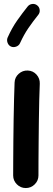

<svg xmlns="http://www.w3.org/2000/svg" viewBox="-20 -901 272 986"><path d="M122.7 -538.8Q96.2 -539.9 76.1 -522Q56 -504.2 54.9 -477.2Q53.5 -441.8 52.2 -392.6Q51 -343.5 50 -288.1Q49.1 -232.8 48.6 -178.3Q48.1 -123.9 47.9 -77.5Q47.6 -31.1 47.6 0Q47.6 26.5 66.7 45.6Q85.8 64.7 112.3 64.7Q139.3 64.7 158.4 45.6Q177.5 26.5 177.5 0Q177.5 -30.4 177.7 -76.8Q178 -123.2 178.5 -177.4Q179 -231.7 179.7 -286.4Q180.4 -341.2 181.6 -389.4Q182.9 -437.6 184.3 -471.1Q185.4 -498 167.5 -517.9Q149.7 -537.7 122.7 -538.8ZM170.9 -873.5Q160 -882.2 145.6 -880.6Q131.1 -878.9 122.1 -867.7Q94.7 -833.5 68.2 -795.9Q41.7 -758.3 19.2 -708.3Q13.7 -695.3 18.9 -681.3Q24.2 -667.4 36.4 -661.9Q49 -656.4 63.1 -661.6Q77.3 -666.9 82.8 -679.4Q103 -723.6 126 -757.1Q149 -790.5 176.4 -824.7Q185.4 -835.6 183.8 -850.3Q182.1 -865 170.9 -873.5Z"/></svg>

Font: Mikhak VF
Style: Regular
Weight: 100
Designer: Amin Abedi
Version: Version 3.001